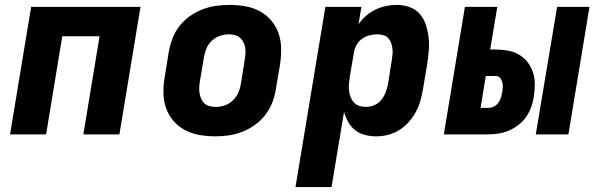

<svg xmlns="http://www.w3.org/2000/svg" viewBox="-20 -548 2440 783"><path d="M21 0 107 -520H553L467 0H320L386 -400H234L168 0Z M858 8Q825 8 793.5 2.5Q762 -3 734.5 -17.5Q707 -32 687 -55.5Q667 -79 657 -108Q647 -137 646.5 -169.5Q646 -202 652 -235L668 -335Q673 -363 683 -390Q693 -417 711 -440.5Q729 -464 753.5 -481.5Q778 -499 805 -509.5Q832 -520 860 -524Q888 -528 916 -528Q948 -528 980 -522.5Q1012 -517 1039 -502.5Q1066 -488 1086 -464.5Q1106 -441 1116 -412Q1126 -383 1126.5 -350.5Q1127 -318 1122 -285L1105 -185Q1101 -157 1090.5 -130Q1080 -103 1062 -79.5Q1044 -56 1019.5 -38.5Q995 -21 968 -10.5Q941 0 913 4Q885 8 858 8ZM860 -112Q878 -112 896 -118Q914 -124 928.5 -137.5Q943 -151 951 -168.5Q959 -186 962 -204L978 -304Q980 -317 981 -329.5Q982 -342 980 -353.5Q978 -365 972.5 -376Q967 -387 958.5 -394.5Q950 -402 938 -405Q926 -408 914 -408Q896 -408 877.5 -402Q859 -396 844.5 -382.5Q830 -369 822.5 -351.5Q815 -334 812 -316L795 -216Q793 -203 792.5 -190.5Q792 -178 794 -166.5Q796 -155 801 -144Q806 -133 814.5 -125.5Q823 -118 835 -115Q847 -112 860 -112Z M1185 215 1307 -520H1454L1442 -449Q1455 -468 1473 -483.5Q1491 -499 1511.5 -509Q1532 -519 1554 -523.5Q1576 -528 1598 -528Q1625 -528 1650.5 -519Q1676 -510 1692.5 -490.5Q1709 -471 1717 -446Q1725 -421 1728 -394.5Q1731 -368 1728.5 -340Q1726 -312 1722 -285L1705 -185Q1701 -161 1694.5 -137.5Q1688 -114 1676 -92Q1664 -70 1647 -50.5Q1630 -31 1608 -17.5Q1586 -4 1562 2Q1538 8 1514 8Q1490 8 1467.5 2Q1445 -4 1428 -17.5Q1411 -31 1400 -50.5Q1389 -70 1383 -92L1332 215ZM1472 -112Q1489 -112 1506 -119Q1523 -126 1534.5 -140Q1546 -154 1552.5 -171Q1559 -188 1562 -204L1578 -304Q1580 -317 1581 -329Q1582 -341 1580 -353Q1578 -365 1574 -375.5Q1570 -386 1562 -394Q1554 -402 1542 -405Q1530 -408 1518 -408Q1502 -408 1485.5 -403.5Q1469 -399 1455.5 -389Q1442 -379 1433.5 -363.5Q1425 -348 1423 -332L1406 -232Q1404 -218 1403 -204Q1402 -190 1403.5 -177Q1405 -164 1410 -151.5Q1415 -139 1424 -129.5Q1433 -120 1445.5 -116Q1458 -112 1472 -112Z M2165 0 2252 -520H2384L2298 0ZM1790 0 1876 -520H2008L1979 -346H2002Q2028 -346 2052 -341.5Q2076 -337 2096.5 -325Q2117 -313 2131.5 -294.5Q2146 -276 2153.5 -253Q2161 -230 2161 -205Q2161 -180 2157 -154Q2154 -133 2146.5 -112Q2139 -91 2126.5 -72.5Q2114 -54 2095.5 -39.5Q2077 -25 2056.5 -16Q2036 -7 2014.5 -3.5Q1993 0 1972 0ZM1940 -108H1972Q1983 -108 1994 -113.5Q2005 -119 2012 -128.5Q2019 -138 2022.5 -149Q2026 -160 2028 -172Q2030 -182 2030.5 -192.5Q2031 -203 2028.5 -213Q2026 -223 2019.5 -230.5Q2013 -238 2002 -238H1961Z"/></svg>

Font: Iosevka SS04 Hv Ex Obl
Style: Regular
Weight: 900
Width: 7
Italic angle: -9°
Monospace: yes
Designer: Belleve Invis
Foundry: Belleve Invis
Version: Version 19.0.0; ttfautohint (v1.8.4)